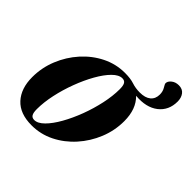

<svg xmlns="http://www.w3.org/2000/svg" viewBox="-178 -833 1001 1001"><g transform="rotate(45 322.0 -332.5)"><path d="M519.5 -344.5Q519.5 -275 493.5 -211Q467.5 -147 422 -96.2Q376.5 -45.5 317.8 -16.2Q259 13 193 13Q106.5 13 62 -35.5Q17.5 -84 17.5 -167.5Q17.5 -237 43.5 -301Q69.5 -365 115 -415.8Q160.5 -466.5 219.5 -495.8Q278.5 -525 344.5 -525Q385.5 -525 412.2 -516Q439 -507 471 -507Q510.5 -507 531.5 -524.5Q552.5 -542 552.5 -573.5Q552.5 -596.5 542 -613.5Q531.5 -630.5 531.5 -636.5Q531.5 -651.5 548 -664.8Q564.5 -678 588.5 -678Q616 -678 630 -659.5Q644 -641 644 -613.5Q644 -548 596.8 -511.2Q549.5 -474.5 469.5 -481.5Q519.5 -433 519.5 -344.5ZM183 -16.5Q208.5 -16.5 236.5 -44.5Q264.5 -72.5 291 -119.5Q317.5 -166.5 338.8 -223Q360 -279.5 372.5 -337.5Q385 -395.5 385 -445.5Q385 -472.5 377.8 -484Q370.5 -495.5 354.5 -495.5Q329 -495.5 301 -467.5Q273 -439.5 246.5 -392.5Q220 -345.5 198.8 -289Q177.5 -232.5 165 -174.5Q152.5 -116.5 152.5 -66.5Q152.5 -39.5 159.8 -28Q167 -16.5 183 -16.5Z"/></g></svg>

Font: Newsreader Display
Style: Bold Italic
Weight: 700
Italic angle: -17°
Designer: Hugues Gentile
Foundry: Production Type
Version: Version 1.001